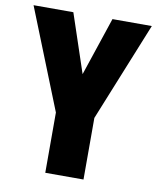

<svg xmlns="http://www.w3.org/2000/svg" viewBox="-81 -777 688 841"><g transform="rotate(10 263.0 -357.0)"><path d="M264 -454 177 -714H0L178 -268V0H348V-274L526 -714H351Z"/></g></svg>

Font: Noto Sans Ethiopic ExtraCondensed Black
Style: Regular
Weight: 900
Width: 2
Designer: Monotype Design Team
Foundry: Monotype Imaging Inc.
Version: Version 2.102